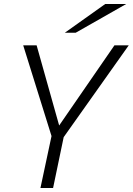

<svg xmlns="http://www.w3.org/2000/svg" viewBox="-20 -937 662 957"><path d="M274.9 -311.5 550.3 -710.9H621.6L297.4 -253.4L244.6 0H181.6L236.8 -258.8L95.7 -710.9H162.6ZM504.4 -917H608.9L357.4 -773.9H303.2Z"/></svg>

Font: Ufes Sans Light
Style: Italic
Weight: 200
Designer: Ricardo Esteves & Thais Bronze
Foundry: ProDesignUfes - Ricardo Esteves, Thais Bronze
Version: Version 2.0